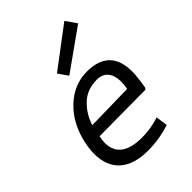

<svg xmlns="http://www.w3.org/2000/svg" viewBox="-183 -678 768 768"><g transform="rotate(-45 201.0 -294.0)"><path d="M32 0ZM373 -260Q373 -247 369 -213L364 -180L359 -172L97 -170Q93 -146 93 -137Q93 -46 215 -46Q264 -46 312 -62L319 -12Q257 8 194 8Q115 8 73.5 -29Q32 -66 32 -135Q32 -160 38 -190Q56 -279 113 -334Q170 -389 244 -389Q373 -389 373 -260ZM313 -263Q313 -298 297 -318Q281 -338 249 -338Q195 -338 159.5 -305Q124 -272 108 -222L309 -226Q313 -243 313 -263ZM356 -550 183 -427 154 -468 324 -596Z"/></g></svg>

Font: Cambay Devanagari
Style: Italic
Weight: 400
Italic angle: -11°
Designer: Pooja Saxena
Foundry: Pooja Saxena
Version: Version 1.018;PS 001.018;hotconv 1.0.70;makeotf.lib2.5.58329